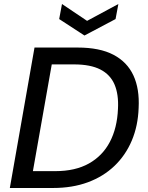

<svg xmlns="http://www.w3.org/2000/svg" viewBox="-20 -937 738 957"><path d="M29 0 152 -700H367Q477 -700 545.5 -664Q614 -628 645 -561Q676 -494 671 -399Q668 -310 637 -236.5Q606 -163 550.5 -110Q495 -57 418 -28.5Q341 0 244 0ZM144 -84H256Q355 -84 423 -122Q491 -160 527.5 -229.5Q564 -299 568 -394Q572 -466 551 -515.5Q530 -565 480.5 -590.5Q431 -616 349 -616H238ZM570 -917 556 -842 401 -760 275 -842 289 -917 414 -833Z"/></svg>

Font: DM Sans Medium
Style: Italic
Weight: 500
Italic angle: -10°
Designer: Colophon Foundry, Jonny Pinhorn
Foundry: Colophon Foundry
Version: Version 4.004;gftools[0.9.30]